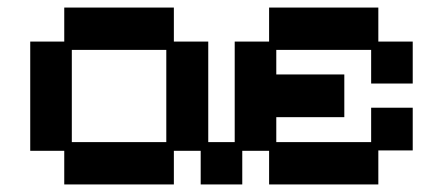

<svg xmlns="http://www.w3.org/2000/svg" viewBox="-20 -476 1173 508"><path d="M150 12V-77H60V-366H150V-456H440V-366H531V-100H601V-366H692V-456H981V-366H1072V-255H962V-344H711V-279H891V-166H711V-100H962V-191H1072V-78H981V12H692V-77H621V12H511V-77H440V12ZM170 -100H420V-344H170Z"/></svg>

Font: Pixelify Sans Medium
Style: Regular
Weight: 500
Designer: Stefie Justprince
Foundry: Typecalism Foundryline
Version: Version 1.000;February 13, 2025;FontCreator 15.0.0.3015 64-b